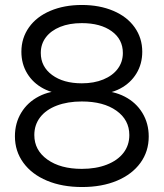

<svg xmlns="http://www.w3.org/2000/svg" viewBox="-20 -736 658 772"><path d="M40 -188Q40 -241 65.5 -283Q91 -325 136.5 -348.5Q182 -372 239 -371L249 -358Q196 -358 154.5 -380Q113 -402 89.5 -440.5Q66 -479 66 -528Q66 -583 96.5 -626Q127 -669 182.5 -692.5Q238 -716 309 -716Q380 -716 435.5 -692.5Q491 -669 521.5 -626Q552 -583 552 -528Q552 -479 528.5 -440.5Q505 -402 463.5 -380Q422 -358 369 -358L379 -371Q436 -371 481.5 -347.5Q527 -324 552.5 -282Q578 -240 578 -187Q578 -127 544.5 -81Q511 -35 450.5 -9.5Q390 16 310 16Q230 16 169 -9.5Q108 -35 74 -81.5Q40 -128 40 -188ZM500 -193Q500 -254 448 -291Q396 -328 309 -328Q252 -328 208.5 -311.5Q165 -295 141.5 -264.5Q118 -234 118 -193Q118 -132 170.5 -94.5Q223 -57 309 -57Q366 -57 409.5 -74Q453 -91 476.5 -121.5Q500 -152 500 -193ZM474 -523Q474 -578 429 -610.5Q384 -643 309 -643Q259 -643 222 -628Q185 -613 164.5 -586Q144 -559 144 -523Q144 -468 189.5 -434.5Q235 -401 309 -401Q358 -401 395.5 -416.5Q433 -432 453.5 -459.5Q474 -487 474 -523Z"/></svg>

Font: Uncut Sans Variable
Style: Regular
Weight: 400
Designer: Kasper Nordkvist
Foundry: UNCUT.wtf
Version: Version 1.304;Glyphs 3.2 (3246)